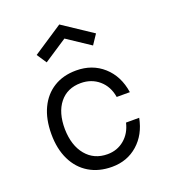

<svg xmlns="http://www.w3.org/2000/svg" viewBox="-143 -882 886 1000"><g transform="rotate(-20 300.0 -382.5)"><path d="M307 -57Q361 -57 400.5 -90Q440 -123 453 -179H526Q509 -91 450 -39Q391 13 307 13Q234 13 180 -19.5Q126 -52 96.5 -112.5Q67 -173 67 -255Q67 -338 95.5 -398Q124 -458 176.5 -490.5Q229 -523 301 -523Q390 -523 451 -468.5Q512 -414 526 -321H453Q443 -382 401.5 -417.5Q360 -453 301 -453Q226 -453 183.5 -400Q141 -347 142 -255Q144 -164 188.5 -110.5Q233 -57 307 -57ZM172 -615 136 -669 301 -778 465 -669 429 -615 301 -700Z"/></g></svg>

Font: Orbit
Style: Regular
Weight: 400
Designer: Sooun Cho
Foundry: JAMO
Version: Version 1.000; ttfautohint (v1.8.4.7-5d5b);gftools[0.9.29]